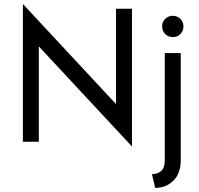

<svg xmlns="http://www.w3.org/2000/svg" viewBox="-20 -666 936 902"><path d="M598.6 20.8 162.5 -447.9V0H87.5V-645.8H88.9L525 -177.1V-625H600V20.8ZM709 216.7 693.8 152.1Q719.4 152.1 736.8 137.5Q754.2 122.9 754.2 84.7V-416.7H829.2V86.1Q829.2 148.6 794.8 182.6Q760.4 216.7 709 216.7ZM791.7 -491.7Q777.8 -491.7 766.3 -498.3Q754.9 -504.9 748.3 -516.3Q741.7 -527.8 741.7 -541.7Q741.7 -556.2 748.3 -567.4Q754.9 -578.5 766.3 -585.1Q777.8 -591.7 791.7 -591.7Q806.2 -591.7 817.4 -585.1Q828.5 -578.5 835.1 -567.4Q841.7 -556.2 841.7 -541.7Q841.7 -527.8 835.1 -516.3Q828.5 -504.9 817.4 -498.3Q806.2 -491.7 791.7 -491.7Z"/></svg>

Font: Afacad Flux
Style: Regular
Weight: 400
Designer: Kristian Moeller
Foundry: Dicotype
Version: Version 1.100